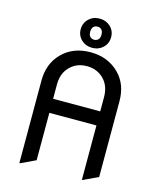

<svg xmlns="http://www.w3.org/2000/svg" viewBox="-139 -1057 967 1173"><g transform="rotate(15 344.0 -470.5)"><path d="M278.3 -799.3Q248 -826.2 248 -867.7Q248 -908.2 278.3 -936Q304.2 -960 344.2 -960Q383.3 -960 410.2 -936Q440.4 -909.2 440.4 -867.7Q440.4 -826.2 410.2 -799.3Q383.3 -775.4 344.2 -775.4Q305.2 -775.4 278.3 -799.3ZM344.2 -909.2Q327.6 -909.2 317.9 -898.9Q308.1 -888.7 308.1 -867.7Q308.1 -845.2 318.4 -835.9Q329.1 -826.2 343.8 -826.2Q358.9 -826.2 369.6 -836.9Q379.4 -846.2 379.4 -867.7Q379.4 -889.6 368.7 -899.9Q358.9 -909.2 344.2 -909.2ZM97.7 19.5V-502.9Q97.7 -608.4 163.6 -676.3Q232.9 -747.1 344.2 -747.1Q453.6 -747.1 524.9 -676.3Q590.8 -610.8 590.8 -502.9V-24.4L498 19.5H493.2V-324.2H195.3V-24.4L102.5 19.5ZM195.3 -413.1H493.2V-502.9Q493.2 -568.4 458 -608.9Q414.6 -659.2 344.2 -659.2Q273.9 -659.2 230.5 -608.9Q195.3 -568.4 195.3 -502.9Z"/></g></svg>

Font: Nova Round
Style: Book
Weight: 400
Version: Version 2.000